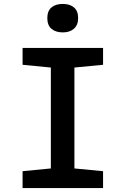

<svg xmlns="http://www.w3.org/2000/svg" viewBox="-20 -958 640 978"><path d="M95 0V-86L239 -100V-614L95 -628V-714H505V-628L359 -614V-100L505 -86V0ZM300 -793Q264 -793 242.5 -811Q221 -829 221 -866Q221 -902 242 -920Q263 -938 300 -938Q336 -938 357 -920Q378 -902 378 -866Q378 -831 357 -812Q336 -793 300 -793Z"/></svg>

Font: Noto Sans Mono SemiBold
Style: Regular
Weight: 600
Designer: Monotype Design Team
Foundry: Monotype Imaging Inc.
Version: Version 2.014; ttfautohint (v1.8.4.7-5d5b)